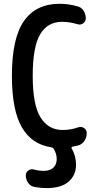

<svg xmlns="http://www.w3.org/2000/svg" viewBox="-20 -760 540 1000"><path d="M246.1 6.8Q145.5 -7.8 93.8 -97.2Q42 -186.5 42 -365.2Q42 -561.5 105 -650.9Q168 -740.2 290 -740.2Q336.9 -740.2 381.8 -727.5Q403.3 -722.7 415 -704.6Q426.8 -686.5 426.8 -665Q426.8 -648.4 413.6 -638.7Q400.4 -628.9 383.8 -633.8Q347.7 -645.5 304.7 -646.5Q227.5 -646.5 189 -581.1Q150.4 -515.6 150.4 -365.2Q150.4 -214.8 190.9 -148.9Q231.4 -83 306.6 -83Q348.6 -83 386.7 -96.7Q403.3 -102.5 417.5 -93.3Q431.6 -84 431.6 -67.4Q431.6 -43.9 419.4 -25.9Q407.2 -7.8 385.7 -2Q380.9 -1 371.6 1Q362.3 2.9 357.4 3.9Q350.6 5.9 353.5 13.7Q376 51.8 376 97.7Q376 152.3 337.4 186Q298.8 219.7 221.7 219.7Q191.4 219.7 160.2 213.9Q138.7 210 126.5 192.4Q114.3 174.8 114.3 153.3Q114.3 137.7 127.4 127.9Q140.6 118.2 157.2 123Q181.6 129.9 208 129.9Q240.2 129.9 257.8 113.3Q275.4 96.7 275.4 68.4Q275.4 40 258.8 13.7Q254.9 8.8 246.1 6.8Z"/></svg>

Font: Rounded Mgen+ 1m medium
Style: Regular
Weight: 500
Designer: [Source Han Sans]
Ryoko NISHIZUKA  (kana & ideographs); Paul D. Hunt (Latin, Greek & Cyrillic); Wenlong ZHANG  (bopomofo
Version: Version 1.059.20150602